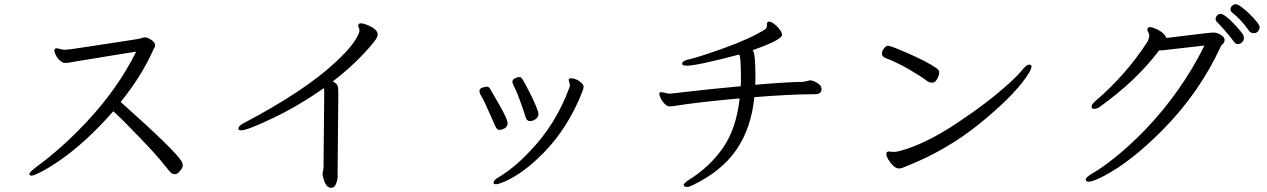

<svg xmlns="http://www.w3.org/2000/svg" viewBox="-20 -836 6040 915"><path d="M669 -658Q684 -658 701.5 -645.5Q719 -633 719 -621.5Q719 -610 713 -604L707 -591Q653 -471 555 -350Q818 -116 846 -66Q851 -57 851 -47Q851 -37 838 -21.5Q825 -6 815 -6Q805 -6 799 -9Q793 -12 757 -57.5Q721 -103 646 -180Q577 -253 520 -306Q395 -163 270 -75Q215 -37 178 -18Q141 1 130.5 1Q120 1 120 -7.5Q120 -16 158 -44Q277 -132 389 -251Q541 -412 629 -590Q589 -584 538 -575.5Q487 -567 438 -559Q389 -551 354.5 -545.5Q320 -540 311.5 -538Q303 -536 290.5 -536Q278 -536 265.5 -547.5Q253 -559 246 -573Q239 -587 239 -596Q239 -605 250 -606H251L283 -599H291Q305 -599 365.5 -608.5Q426 -618 536.5 -634.5Q647 -651 650.5 -653Q654 -655 669 -658Z M1517 -7 1522 -36V-68L1525 -368V-408Q1525 -412 1523 -416Q1404 -332 1281.5 -273.5Q1159 -215 1130 -215Q1116 -215 1116 -223Q1116 -237 1145 -251Q1431 -402 1576 -537Q1638 -594 1664.5 -632.5Q1691 -671 1693 -688V-691Q1693 -699 1690 -704Q1687 -709 1687 -714Q1687 -725 1701 -725Q1709 -725 1728 -718Q1780 -697 1780 -672Q1780 -659 1762 -636Q1681 -536 1566 -448Q1586 -437 1589 -427Q1592 -417 1592 -400V-354L1589 -30V4Q1589 21 1582 38Q1575 59 1559 59Q1543 59 1534 44.5Q1525 30 1521.5 14.5Q1518 -1 1517 -4Z M2510 -383.5Q2524 -355 2535 -329Q2546 -303 2546 -291Q2546 -279 2533.5 -269Q2521 -259 2505.5 -259Q2490 -259 2484.5 -278.5Q2479 -298 2461 -348.5Q2443 -399 2432.5 -418Q2422 -437 2422 -447Q2422 -457 2434.5 -463Q2447 -469 2454 -469Q2461 -469 2464.5 -465Q2468 -461 2470.5 -457.5Q2473 -454 2484.5 -433Q2496 -412 2510 -383.5ZM2696 -431 2690 -455Q2690 -463 2701.5 -463Q2713 -463 2727 -457Q2741 -451 2751 -441Q2761 -431 2761 -424Q2761 -417 2759.5 -412.5Q2758 -408 2756 -401Q2687 -225 2568 -105Q2476 -12 2390 27Q2356 42 2344 42Q2332 42 2332 35Q2332 23 2354 10Q2429 -34 2506 -116Q2629 -243 2694 -420Q2696 -424 2696 -431ZM2361.5 -217Q2352 -217 2347 -223.5Q2342 -230 2336.5 -243.5Q2331 -257 2318.5 -284.5Q2306 -312 2293.5 -339.5Q2281 -367 2273 -379.5Q2265 -392 2265 -403Q2265 -414 2279 -418.5Q2293 -423 2301 -423Q2309 -423 2316 -412Q2323 -401 2361 -334Q2399 -267 2399 -249.5Q2399 -232 2385 -224.5Q2371 -217 2361.5 -217Z M3808 -446 3840 -453H3844Q3856 -452 3875 -440.5Q3894 -429 3895 -415V-410Q3895 -387 3863 -387Q3748 -387 3575 -373Q3560 -225 3489.5 -122.5Q3419 -20 3282 46Q3264 55 3254.5 55Q3245 55 3240 50Q3238 46 3238 45Q3238 38 3262 22Q3364 -42 3426.5 -133Q3489 -224 3505 -367Q3302 -349 3187 -330Q3181 -329 3170 -329Q3159 -329 3147 -341.5Q3135 -354 3128.5 -368Q3122 -382 3122 -389Q3122 -396 3130 -397H3133L3165 -390H3178Q3184 -390 3265.5 -400Q3347 -410 3510 -425Q3511 -436 3511 -446V-468Q3511 -570 3502 -576Q3302 -523 3252 -523Q3231 -523 3231 -532Q3231 -546 3259 -552Q3315 -565 3436.5 -609Q3558 -653 3624 -695Q3635 -700 3635 -716V-721Q3635 -733 3644 -733Q3656 -733 3671 -721Q3686 -709 3696.5 -694.5Q3707 -680 3707 -670Q3707 -646 3567 -597Q3580 -585 3580 -476Q3580 -465 3580 -454Q3580 -443 3579 -432Q3729 -445 3808 -446Z M4188 -598Q4199 -618 4212 -618Q4225 -618 4310.5 -580.5Q4396 -543 4440 -513Q4456 -503 4456 -491Q4456 -479 4446.5 -460.5Q4437 -442 4423 -442Q4409 -442 4398 -450Q4373 -470 4308 -508Q4241 -545 4203 -558Q4183 -566 4183 -579Q4183 -592 4188 -598ZM4217 -114 4239 -112Q4253 -112 4270 -117Q4389 -149 4538.5 -248Q4688 -347 4788 -438Q4831 -477 4851.5 -502.5Q4872 -528 4884 -528Q4896 -528 4896 -519Q4896 -505 4868 -465Q4803 -372 4647 -245.5Q4491 -119 4295 -42Q4276 -33 4263.5 -33Q4251 -33 4237 -46Q4223 -59 4213.5 -75.5Q4204 -92 4204 -103Q4204 -114 4217 -114Z M5934 -687Q5896 -742 5851 -777Q5844 -783 5844 -792Q5844 -801 5852 -808.5Q5860 -816 5869 -816Q5878 -816 5896.5 -802.5Q5915 -789 5935 -769.5Q5955 -750 5969 -732.5Q5983 -715 5983 -706Q5983 -697 5975.5 -687.5Q5968 -678 5955 -678Q5942 -678 5934 -687ZM5862 -635Q5849 -654 5819.5 -688Q5790 -722 5781.5 -729.5Q5773 -737 5773 -745.5Q5773 -754 5780 -762Q5787 -770 5796.5 -770Q5806 -770 5822.5 -757.5Q5839 -745 5856.5 -727Q5874 -709 5888 -692Q5902 -675 5905 -669Q5908 -663 5908 -653Q5908 -643 5899 -634.5Q5890 -626 5880 -626Q5870 -626 5862 -635ZM5538 -655Q5746 -681 5762.5 -681Q5779 -681 5797.5 -670Q5816 -659 5816 -646.5Q5816 -634 5808.5 -627.5Q5801 -621 5799 -617Q5695 -391 5516 -212Q5368 -64 5242 2Q5189 30 5167 30Q5161 30 5157.5 26.5Q5154 23 5154 20Q5154 8 5191.5 -13Q5229 -34 5295.5 -87Q5362 -140 5438 -218Q5611 -399 5720 -619L5518 -596Q5511 -596 5504 -596Q5399 -455 5223 -328Q5207 -317 5194.5 -317Q5182 -317 5182 -328Q5182 -339 5202 -356Q5346 -479 5449 -638Q5455 -651 5457 -665V-666Q5457 -674 5452.5 -681.5Q5448 -689 5448 -695Q5448 -707 5461 -707Q5470 -707 5491 -697.5Q5512 -688 5524.5 -675.5Q5537 -663 5538 -655Z"/></svg>

Font: LXGW Bright TC
Style: Regular
Weight: 400
Designer: Christian Thalmann (Catharsis Fonts)
Foundry: LXGW / Christian Thalmann (Catharsis Fonts) / Fontworks Inc.
Version: Version 5.501